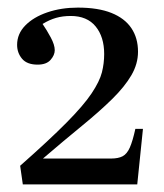

<svg xmlns="http://www.w3.org/2000/svg" viewBox="-20 -859 431 505"><path d="M40 -374 33 -423Q110 -491 155 -536.5Q200 -582 221 -613.5Q242 -645 248 -668.5Q254 -692 254 -717Q254 -762 231.5 -789.5Q209 -817 166 -817Q145 -817 127.5 -812Q110 -807 92 -796Q103 -780 113.5 -760.5Q124 -741 124 -727Q124 -714 113 -701.5Q102 -689 79 -689Q51 -689 38 -704.5Q25 -720 25 -741Q25 -770 46.5 -792Q68 -814 104.5 -826.5Q141 -839 185 -839Q238 -839 273 -825Q308 -811 325.5 -785Q343 -759 343 -723Q343 -691 325.5 -661Q308 -631 275 -598.5Q242 -566 195.5 -528Q149 -490 93 -442H272Q291 -442 302.5 -448Q314 -454 321.5 -471Q329 -488 336 -520H356L341 -374Z"/></svg>

Font: Literata 60pt
Style: Regular
Weight: 400
Designer: Latin by Veronika Burian and Jose Scaglione. Greek by Irene Vlachou. Cyrillic by Vera Evstafieva.
Foundry: TypeTogether
Version: Version 3.002